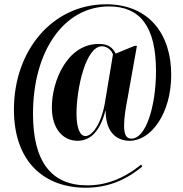

<svg xmlns="http://www.w3.org/2000/svg" viewBox="-20 -734 853 896"><path d="M380 142C477 142 562 111 644 43L639 34C554 102 473 131 387 131C219 131 134 20 134 -203C134 -495 278 -704 489 -704C632 -704 708 -612 708 -403C708 -241 662 -87 593 -87C570 -87 559 -105 559 -148C559 -187 568 -237 574 -268L619 -520H608L520 -484C506 -510 488 -529 441 -529C292 -529 222 -353 222 -234C222 -131 275 -77 342 -77C399 -77 446 -117 472 -218H473C473 -103 537 -77 585 -77C684 -77 779 -203 779 -385C779 -575 675 -714 475 -714C226 -714 45 -500 45 -223C45 24 189 142 380 142ZM379 -99C354 -99 337 -134 337 -204C337 -318 379 -518 456 -518C483 -518 504 -495 507 -479L469 -251C452 -155 410 -99 379 -99Z"/></svg>

Font: Noto Serif Display Condensed Black
Style: Regular
Weight: 900
Width: 3
Designer: Monotype Design Team
Foundry: Monotype Imaging Inc.
Version: Version 2.009